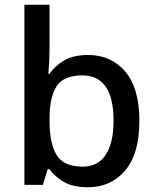

<svg xmlns="http://www.w3.org/2000/svg" viewBox="-20 -780 660 810"><path d="M189 -577Q189 -544 187 -514Q185 -484 184 -468H189Q211 -502 250.5 -525Q290 -548 352 -548Q449 -548 508.5 -478Q568 -408 568 -270Q568 -131 508 -60.5Q448 10 351 10Q288 10 249.5 -12.5Q211 -35 189 -66H181L161 0H83V-760H189ZM327 -462Q249 -462 219 -416.5Q189 -371 189 -277V-269Q189 -176 218.5 -126.5Q248 -77 329 -77Q393 -77 426 -127Q459 -177 459 -271Q459 -462 327 -462Z"/></svg>

Font: Noto Sans Bengali Medium
Style: Regular
Weight: 500
Designer: Jelle Bosma - Monotype Design Team
Foundry: Monotype Imaging Inc.
Version: Version 2.003; ttfautohint (v1.8.4.7-5d5b)